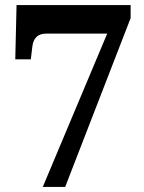

<svg xmlns="http://www.w3.org/2000/svg" viewBox="-20 -734 565 754"><path d="M148 0H236L493 -663V-714H45L40 -501H101L107 -551C111 -584 128 -602 161 -602H401Z"/></svg>

Font: Noto Serif Bengali SemiCondensed Black
Style: Regular
Weight: 900
Width: 4
Designer: Juan Bruce, Universal Thirst, Indian Type Foundry and the Monotype Design Team.
Foundry: Monotype Imaging Inc.
Version: Version 2.003